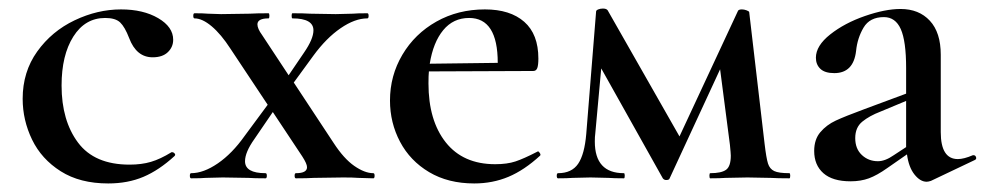

<svg xmlns="http://www.w3.org/2000/svg" viewBox="-20 -417 2303 449"><path d="M33 -186Q33 -249 67 -296.5Q101 -344 154.5 -369.5Q208 -395 263 -395Q315 -395 350 -374.5Q385 -354 385 -324Q385 -307 372.5 -295Q360 -283 337 -283Q299 -283 282 -328Q272 -354 261 -364.5Q250 -375 226 -375Q179 -375 151.5 -331.5Q124 -288 124 -217Q124 -135 162.5 -83.5Q201 -32 283 -32Q311 -32 333 -38.5Q355 -45 381 -61H383Q386 -61 388.5 -58Q391 -55 388 -52Q352 -19 315.5 -3.5Q279 12 233 12Q167 12 122 -16.5Q77 -45 55 -90.5Q33 -136 33 -186Z M853 0 818 -1Q806 -2 783 -2L714 -1Q699 0 672 0Q669 0 669 -6Q669 -12 672 -12Q698 -12 698 -26Q698 -34 687 -51L618 -155L575 -92Q553 -61 553 -40Q553 -12 601 -12Q604 -12 604 -6Q604 0 601 0Q574 0 561 -1L501 -2L461 -1Q451 0 427 0Q424 0 424 -6Q424 -12 427 -12Q456 -12 489.5 -35Q523 -58 552 -99L606 -172L519 -303Q497 -337 475 -355.5Q453 -374 435 -374Q432 -374 432 -380Q432 -386 435 -386Q456 -386 466 -385L497 -384L564 -385Q580 -386 608 -386Q610 -386 610 -380Q610 -374 608 -374Q582 -374 582 -360Q582 -350 593 -335L655 -241L691 -294Q713 -326 713 -346Q713 -374 664 -374Q662 -374 662 -380Q662 -386 664 -386Q691 -386 705 -385L765 -384L805 -385Q815 -386 839 -386Q842 -386 842 -380Q842 -374 839 -374Q810 -374 776.5 -351Q743 -328 713 -287L667 -224L760 -83Q784 -46 808.5 -29Q833 -12 853 -12Q856 -12 856 -6Q856 0 853 0Z M1238 -63Q1240 -63 1242.5 -59Q1245 -55 1243 -53Q1206 -19 1169 -3.5Q1132 12 1089 12Q1028 12 983.5 -14.5Q939 -41 915.5 -85.5Q892 -130 892 -182Q892 -240 921 -289Q950 -338 1000.5 -366.5Q1051 -395 1114 -395Q1173 -395 1206 -366Q1239 -337 1239 -280Q1239 -265 1236.5 -258Q1234 -251 1227 -251L983 -250Q982 -241 982 -222Q982 -135 1022.5 -84Q1063 -33 1138 -33Q1166 -33 1185.5 -39.5Q1205 -46 1236 -62ZM985 -268 1144 -270Q1144 -375 1077 -375Q1040 -375 1016.5 -346.5Q993 -318 985 -268Z M1826 0Q1798 0 1782 -1L1728 -2L1677 -1Q1664 0 1641 0Q1639 0 1639 -6Q1639 -12 1641 -12Q1667 -12 1678 -20Q1689 -28 1689 -53Q1689 -58 1687 -78L1664 -255L1546 0Q1545 4 1538 4Q1533 4 1530 0L1386 -257L1372 -104Q1371 -98 1371 -86Q1371 -12 1439 -12Q1441 -12 1441 -6Q1441 0 1439 0Q1416 0 1403 -1L1361 -2L1319 -1Q1307 0 1285 0Q1282 0 1282 -6Q1282 -12 1285 -12Q1317 -12 1332 -34Q1347 -56 1351 -104L1374 -390Q1374 -393 1379 -395Q1384 -397 1390 -397Q1398 -397 1401 -393L1569 -98L1706 -392Q1708 -395 1715 -395Q1720 -395 1725.5 -393Q1731 -391 1732 -389L1768 -81Q1772 -47 1776 -34.5Q1780 -22 1790.5 -17Q1801 -12 1826 -12Q1828 -12 1828 -6Q1828 0 1826 0Z M2257 -54Q2261 -54 2262.5 -49.5Q2264 -45 2260 -43L2157 6Q2151 8 2147 8Q2132 8 2118.5 -9Q2105 -26 2101 -56L2055 -24Q2031 -7 2012 0Q1993 7 1969 7Q1927 7 1905.5 -12Q1884 -31 1884 -64Q1884 -91 1898.5 -108Q1913 -125 1934.5 -135Q1956 -145 2002 -162L2099 -198V-258Q2099 -321 2086.5 -349Q2074 -377 2047 -377Q2014 -377 1999.5 -352.5Q1985 -328 1982 -298Q1976 -246 1931 -246Q1909 -246 1898.5 -256Q1888 -266 1888 -282Q1888 -310 1921.5 -336.5Q1955 -363 2002.5 -379.5Q2050 -396 2086 -396Q2129 -396 2154.5 -368.5Q2180 -341 2180 -289V-108Q2180 -45 2220 -45Q2234 -45 2255 -54ZM2099 -73V-82V-181L2039 -156Q2013 -146 1996.5 -132.5Q1980 -119 1980 -94Q1980 -69 1995.5 -54.5Q2011 -40 2033 -40Q2050 -40 2070 -54Z"/></svg>

Font: Cormorant Garamond SemiBold
Style: Regular
Weight: 600
Designer: Christian Thalmann (Catharsis Fonts)
Version: Version 3.000